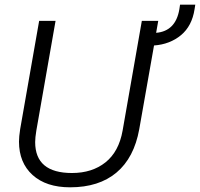

<svg xmlns="http://www.w3.org/2000/svg" viewBox="-20 -789 853 819"><path d="M813 -769 810 -750Q799 -678 752 -639Q705 -600 637 -595L574 -238Q552 -116 477 -53Q402 10 279 10Q177 10 119 -42.5Q61 -95 61 -185Q61 -206 66 -238L147 -700H217L135 -232Q130 -202 130 -183Q130 -51 287 -51Q373 -51 430 -96.5Q487 -142 503 -232L585 -700H655L646 -649Q729 -656 745 -749L748 -769Z"/></svg>

Font: Niramit Light
Style: Italic
Weight: 300
Italic angle: -10°
Designer: Katatrad Aksorn Co.,Ltd.
Foundry: Cadson Demak Co.,Ltd.
Version: Version 1.000; ttfautohint (v1.6)